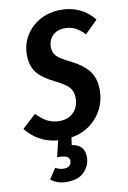

<svg xmlns="http://www.w3.org/2000/svg" viewBox="-128 -768 720 1084"><g transform="rotate(-10 232.0 -226.5)"><path d="M438 -224Q438 -165 412.5 -115Q387 -65 341 -31.5Q295 2 234 12L228 55Q264 59 282.5 80Q301 101 301 135Q301 182 267.5 218.5Q234 255 164 255Q136 255 113 246.5Q90 238 74 225L114 165Q137 178 162 178Q182 178 193.5 168.5Q205 159 205 141Q205 123 189.5 115.5Q174 108 135 108L157 15Q47 6 -25 -82L54 -155Q85 -123 115 -107Q145 -91 185 -91Q235 -91 265.5 -122Q296 -153 296 -204Q296 -242 275 -265.5Q254 -289 196 -317Q126 -351 96.5 -389.5Q67 -428 67 -491Q67 -551 97 -600.5Q127 -650 180 -679Q233 -708 300 -708Q417 -708 489 -619L416 -547Q390 -575 363 -588.5Q336 -602 303 -602Q260 -602 234 -576Q208 -550 208 -510Q208 -478 227.5 -458Q247 -438 305 -410Q373 -376 405.5 -334Q438 -292 438 -224Z"/></g></svg>

Font: Fira Sans Extra Condensed SemiBold
Style: Italic
Weight: 600
Width: 3
Italic angle: -8°
Designer: Carrois Corporate & Edenspiekermann AG
Foundry: Carrois Corporate GbR & Edenspiekermann AG
Version: Version 4.203